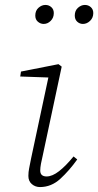

<svg xmlns="http://www.w3.org/2000/svg" viewBox="-20 -745 398 778"><path d="M157 -648Q144 -648 133.5 -657Q123 -666 123 -682Q123 -702 136 -713.5Q149 -725 164 -725Q178 -725 188 -716Q198 -707 198 -692Q198 -673 185.5 -660.5Q173 -648 157 -648ZM316 -648Q303 -648 293 -657Q283 -666 283 -682Q283 -702 296 -713.5Q309 -725 324 -725Q338 -725 348 -716Q358 -707 358 -692Q358 -673 345 -660.5Q332 -648 316 -648ZM95 -32Q95 -48 98 -62.5Q101 -77 106 -103L176 -431L62 -435L65 -455L217 -485L230 -475L153 -114Q149 -98 146 -81.5Q143 -65 143 -54Q143 -30 169 -30Q192 -30 219.5 -51.5Q247 -73 278 -111L293 -99Q261 -54 224.5 -20.5Q188 13 142 13Q123 13 109 1Q95 -11 95 -32Z"/></svg>

Font: Source Serif Pro Light
Style: Italic
Weight: 300
Italic angle: -12°
Designer: Frank Grießhammer
Foundry: Adobe Systems Incorporated
Version: Version 3.001;hotconv 1.0.111;makeotfexe 2.5.65597